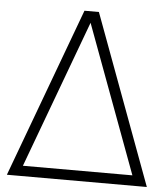

<svg xmlns="http://www.w3.org/2000/svg" viewBox="-53 -788 732 835"><g transform="rotate(5 313.5 -370.0)"><path d="M282 -740H345L619 0H8ZM552 -45 313 -690 74 -45Z"/></g></svg>

Font: Encode Sans Narrow
Style: ExtraLight
Weight: 200
Designer: Pablo Impallari, Andres Torresi
Foundry: Pablo Impallari, Andres Torresi
Version: Version 1.000; ttfautohint (v1.00) -l 8 -r 50 -G 200 -x 14 -